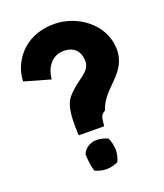

<svg xmlns="http://www.w3.org/2000/svg" viewBox="-147 -908 862 1007"><g transform="rotate(-20 284.0 -405.0)"><path d="M19 -582 163 -541C169 -602 204 -660 273 -660C327 -660 362 -629 362 -570C362 -512 296 -495 239 -435C201 -397 190 -346 196 -217L338 -216C343 -270 345 -276 370 -292C406 -404 527 -433 538 -556C539 -566 539 -575 538 -585C530 -717 403 -809 274 -810C97 -810 20 -678 19 -582ZM196 -111C196 -77 201 -44 210 -15C229 -6 251 0 274 0C297 0 319 -6 338 -15C347 -33 353 -55 353 -78C353 -103 347 -126 338 -147C319 -156 297 -162 274 -162C238 -162 205 -139 196 -111Z"/></g></svg>

Font: Rabbid Highway Sign IV
Style: Bd
Weight: 400
Foundry: Cannot Into Space Fonts
Version: Version 0.277